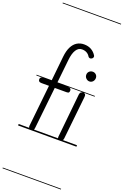

<svg xmlns="http://www.w3.org/2000/svg" viewBox="-318 -1409 1257 1951"><g transform="rotate(20 310.5 -433.0)"><path d="M136 0Q119 0 111.2 -11.2Q103.5 -22.5 104.5 -34.5L152 -486H71.5Q51.5 -486 43.8 -494Q36 -502 36 -514.5Q36 -527 42.2 -534Q48.5 -541 71.5 -541H158L186 -813Q193 -879 214.5 -921.2Q236 -963.5 269.5 -983.8Q303 -1004 345 -1004Q390 -1004 423.5 -984.8Q457 -965.5 477.5 -931.5Q482.5 -923.5 479.5 -912.8Q476.5 -902 465 -895.5Q452.5 -888.5 442.8 -891.8Q433 -895 428 -902.5Q415.5 -924.5 393.5 -936.8Q371.5 -949 342 -949Q303.5 -949 279.2 -910.8Q255 -872.5 247.5 -801L220 -541H338Q357.5 -541 364.8 -533.8Q372 -526.5 372 -514.5Q372 -501 366.8 -493.5Q361.5 -486 342 -486H214.5L166 -34.5Q164.5 -22 158.5 -11Q152.5 0 136 0ZM136 0Q119 0 111.2 -11.2Q103.5 -22.5 104.5 -34.5L152 -486H71.5Q51.5 -486 43.8 -494Q36 -502 36 -514.5Q36 -527 42.2 -534Q48.5 -541 71.5 -541H158L186 -813Q193 -879 214.5 -921.2Q236 -963.5 269.5 -983.8Q303 -1004 345 -1004Q390 -1004 423.5 -984.8Q457 -965.5 477.5 -931.5Q482.5 -923.5 479.5 -912.8Q476.5 -902 465 -895.5Q452.5 -888.5 442.8 -891.8Q433 -895 428 -902.5Q415.5 -924.5 393.5 -936.8Q371.5 -949 342 -949Q303.5 -949 279.2 -910.8Q255 -872.5 247.5 -801L220 -541H338Q357.5 -541 364.8 -533.8Q372 -526.5 372 -514.5Q372 -501 366.8 -493.5Q361.5 -486 342 -486H214.5L166 -34.5Q164.5 -22 158.5 -11Q152.5 0 136 0ZM446.5 0Q432.5 0 424.8 -8Q417 -16 419 -34.5L467 -506.5Q469 -524.5 479.5 -533Q490 -541.5 504 -541.5Q515.5 -541.5 524 -532.5Q532.5 -523.5 530 -502.5L480.5 -36Q478.5 -18 468.2 -9Q458 0 446.5 0ZM469.5 -722Q469.5 -744 484.8 -758.5Q500 -773 522 -773Q543 -773 558 -758.8Q573 -744.5 573 -722Q573 -707.5 566.2 -695Q559.5 -682.5 548 -675.2Q536.5 -668 522 -668Q502 -668 485.8 -683.5Q469.5 -699 469.5 -722ZM446.5 0Q432.5 0 424.8 -8Q417 -16 419 -34.5L467 -506.5Q469 -524.5 479.5 -533Q490 -541.5 504 -541.5Q515.5 -541.5 524 -532.5Q532.5 -523.5 530 -502.5L480.5 -36Q478.5 -18 468.2 -9Q458 0 446.5 0ZM469.5 -722Q469.5 -744 484.8 -758.5Q500 -773 522 -773Q543 -773 558 -758.8Q573 -744.5 573 -722Q573 -707.5 566.2 -695Q559.5 -682.5 548 -675.2Q536.5 -668 522 -668Q502 -668 485.8 -683.5Q469.5 -699 469.5 -722ZM-5 455H626V463H-5ZM-5 -16H626V0H-5ZM-5 -549H626V-541H-5ZM-5 -1329H626V-1321H-5Z"/></g></svg>

Font: Edu SA Dotted Guide
Style: Regular
Weight: 400
Designer: Tina and Corey Anderson, Eben Sorkin, Mirko Velimirovic
Foundry: Google for Education
Version: Version 2.000